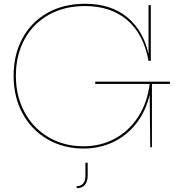

<svg xmlns="http://www.w3.org/2000/svg" viewBox="-20 -779 937 1016"><path d="M879 -335H784V0H775L772 -278Q752 -192 702.5 -127.5Q653 -63 580.5 -28Q508 7 422 7Q316 7 231.5 -42Q147 -91 99.5 -178.5Q52 -266 52 -378Q52 -489 98.5 -575.5Q145 -662 230.5 -710.5Q316 -759 430 -759Q565 -759 651 -689.5Q737 -620 765 -497H766V-752H778V-457H766Q740 -599 653 -673Q566 -747 430 -747Q320 -747 237 -700Q154 -653 109 -569.5Q64 -486 64 -378Q64 -270 110 -185Q156 -100 237.5 -52.5Q319 -5 422 -5Q514 -5 589 -46Q664 -87 712 -162Q760 -237 772 -335H484V-347H879ZM444 82V150Q444 183 428.5 200Q413 217 386 217V206Q408 206 420 192Q432 178 432 150V82Z"/></svg>

Font: Hepta Slab Thin
Style: Regular
Weight: 250
Designer: Michael LaGattuta
Foundry: Michael LaGattuta
Version: Version 1.100; ttfautohint (v1.8) -l 8 -r 50 -G 200 -x 14 -D